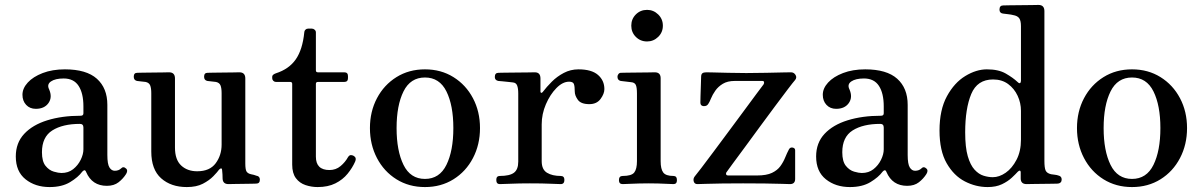

<svg xmlns="http://www.w3.org/2000/svg" viewBox="-20 -746 4865 778"><path d="M181 12Q123 12 83.5 -19.5Q44 -51 44 -112Q44 -167 78 -203.5Q112 -240 171.5 -258.5Q231 -277 307 -277Q318 -277 318 -287V-315Q318 -368 298.5 -398Q279 -428 238 -428Q204 -428 186.5 -416Q169 -404 179 -384Q193 -352 176.5 -328.5Q160 -305 125 -305Q101 -305 86 -321Q71 -337 71 -362Q71 -388 92.5 -411.5Q114 -435 153 -450Q192 -465 243 -465Q330 -465 372.5 -427Q415 -389 415 -321V-118Q415 -81 423.5 -67.5Q432 -54 445 -54Q453 -54 459.5 -56.5Q466 -59 470 -63Q480 -74 492 -62Q499 -55 491 -41Q479 -22 460.5 -7.5Q442 7 413 7Q353 7 329 -49Q326 -57 321.5 -56Q317 -55 313 -50Q297 -28 264 -8Q231 12 181 12ZM229 -45Q257 -45 276.5 -60.5Q296 -76 307 -98.5Q318 -121 318 -141V-229Q318 -244 304 -244Q234 -244 192 -217.5Q150 -191 150 -129Q150 -92 164.5 -74Q179 -56 198 -50.5Q217 -45 229 -45Z M737 12Q673 12 633 -23.5Q593 -59 593 -132V-368Q593 -389 588.5 -400Q584 -411 570 -414Q562 -415 552 -416Q542 -417 535 -418Q522 -421 522 -435Q522 -451 536 -451Q539 -451 557 -451.5Q575 -452 598 -452Q621 -452 640 -452.5Q659 -453 665 -453Q689 -453 689 -428V-148Q689 -99 714 -75.5Q739 -52 779 -52Q830 -52 854 -84.5Q878 -117 878 -160V-368Q878 -389 873.5 -400Q869 -411 855 -414Q847 -415 837.5 -416Q828 -417 820 -418Q807 -421 807 -435Q807 -451 821 -451Q824 -451 842 -451.5Q860 -452 883 -452Q906 -452 925 -452.5Q944 -453 950 -453Q974 -453 974 -428V-84Q974 -59 979 -51Q984 -43 997 -40Q1003 -39 1008.5 -37.5Q1014 -36 1019 -34Q1033 -32 1033 -18Q1033 -2 1018 -2Q1015 -2 999.5 -1.5Q984 -1 964.5 -1Q945 -1 928.5 -0.5Q912 0 906 0Q883 0 882 -22Q882 -39 880 -57Q880 -63 876.5 -63.5Q873 -64 868 -59Q861 -49 844.5 -32Q828 -15 802 -1.5Q776 12 737 12Z M1267 12Q1242 12 1218 4Q1194 -4 1179 -24Q1164 -44 1164 -79V-406Q1164 -414 1156 -414H1098Q1092 -414 1087.5 -418.5Q1083 -423 1083 -429V-434Q1083 -440 1087.5 -443.5Q1092 -447 1098 -449Q1151 -466 1178.5 -505.5Q1206 -545 1213 -615Q1213 -621 1217.5 -625.5Q1222 -630 1228 -630H1244Q1250 -630 1255 -625.5Q1260 -621 1260 -615V-461Q1260 -453 1268 -453H1375Q1390 -453 1390 -438V-429Q1390 -414 1375 -414H1268Q1260 -414 1260 -406V-111Q1260 -57 1315 -57Q1341 -57 1360 -73Q1379 -89 1390 -109Q1395 -117 1401 -117.5Q1407 -118 1414 -114Q1426 -106 1419 -91Q1408 -66 1388.5 -42Q1369 -18 1339 -3Q1309 12 1267 12Z M1702 12Q1637 12 1586.5 -19.5Q1536 -51 1507.5 -105.5Q1479 -160 1479 -227Q1479 -294 1507.5 -348Q1536 -402 1586.5 -433.5Q1637 -465 1702 -465Q1767 -465 1817.5 -433.5Q1868 -402 1896.5 -348Q1925 -294 1925 -227Q1925 -160 1896.5 -105.5Q1868 -51 1817.5 -19.5Q1767 12 1702 12ZM1702 -21Q1761 -21 1789 -78Q1817 -135 1817 -227Q1817 -319 1789 -375.5Q1761 -432 1702 -432Q1643 -432 1615 -375.5Q1587 -319 1587 -227Q1587 -135 1615 -78Q1643 -21 1702 -21Z M2005 0Q1991 0 1991 -17Q1991 -33 2005 -33Q2045 -33 2062.5 -46Q2080 -59 2080 -91V-367Q2080 -388 2075.5 -399.5Q2071 -411 2058 -412Q2053 -413 2040.5 -414Q2028 -415 2016 -416.5Q2004 -418 1999 -418Q1985 -421 1985 -434Q1985 -451 2000 -451Q2003 -451 2023.5 -451.5Q2044 -452 2070.5 -452Q2097 -452 2119 -452.5Q2141 -453 2147 -453Q2170 -453 2170 -428V-374Q2170 -371 2173 -370Q2176 -369 2179 -373Q2195 -394 2216 -415Q2237 -436 2264.5 -450.5Q2292 -465 2324 -465Q2377 -465 2403 -442.5Q2429 -420 2429 -385Q2429 -366 2413.5 -345Q2398 -324 2368 -324Q2334 -324 2321.5 -341.5Q2309 -359 2309 -375Q2309 -396 2305.5 -405.5Q2302 -415 2286 -415Q2260 -415 2234.5 -389Q2209 -363 2192 -323.5Q2175 -284 2175 -242V-93Q2175 -59 2196.5 -46Q2218 -33 2252 -33Q2267 -33 2267 -17Q2267 0 2252 0Q2242 0 2210.5 -1.5Q2179 -3 2127 -3Q2084 -3 2050 -1.5Q2016 0 2005 0Z M2503 0Q2488 0 2488 -16Q2488 -33 2503 -33Q2539 -33 2550 -47Q2561 -61 2561 -93V-367Q2561 -393 2556 -402.5Q2551 -412 2537 -413Q2530 -414 2516 -415.5Q2502 -417 2495 -418Q2482 -421 2482 -435Q2482 -441 2486 -446Q2490 -451 2496 -451Q2499 -451 2518.5 -451.5Q2538 -452 2562.5 -452Q2587 -452 2607 -452.5Q2627 -453 2633 -453Q2657 -453 2657 -429V-93Q2657 -61 2667.5 -47Q2678 -33 2709 -33Q2723 -33 2723 -16Q2723 0 2709 0Q2702 0 2684.5 -1Q2667 -2 2646.5 -2.5Q2626 -3 2609 -3Q2592 -3 2570 -2.5Q2548 -2 2529 -1Q2510 0 2503 0ZM2602 -578Q2575 -578 2556.5 -596.5Q2538 -615 2538 -642Q2538 -669 2556.5 -687.5Q2575 -706 2602 -706Q2628 -706 2647 -687.5Q2666 -669 2666 -642Q2666 -615 2647 -596.5Q2628 -578 2602 -578Z M2806 0Q2794 0 2791 -11Q2788 -22 2795 -31Q2801 -38 2822 -65.5Q2843 -93 2872 -132Q2901 -171 2933 -214Q2965 -257 2994.5 -297Q3024 -337 3045.5 -366Q3067 -395 3074 -404Q3077 -409 3076 -413.5Q3075 -418 3069 -418H2957Q2928 -418 2909 -406.5Q2890 -395 2878.5 -378.5Q2867 -362 2861 -347Q2855 -332 2850 -325Q2844 -315 2831 -316Q2818 -317 2818 -330Q2818 -335 2818.5 -356.5Q2819 -378 2820 -401.5Q2821 -425 2821 -434Q2821 -445 2826 -449Q2831 -453 2842 -453Q2845 -453 2869 -452.5Q2893 -452 2929.5 -451Q2966 -450 3004 -450Q3046 -450 3086 -451Q3126 -452 3153.5 -452.5Q3181 -453 3185 -453Q3197 -453 3203.5 -442.5Q3210 -432 3202 -422Q3194 -413 3172 -384Q3150 -355 3120.5 -315.5Q3091 -276 3059.5 -233Q3028 -190 2999 -150.5Q2970 -111 2949.5 -83.5Q2929 -56 2923 -47Q2921 -43 2922.5 -39Q2924 -35 2931 -35H3048Q3086 -35 3108 -45.5Q3130 -56 3142 -72.5Q3154 -89 3161.5 -107.5Q3169 -126 3177 -141Q3182 -150 3192 -148Q3202 -146 3202 -137V-21Q3202 0 3181 0Q3178 0 3149.5 -1Q3121 -2 3078.5 -2.5Q3036 -3 2991 -3Q2948 -3 2907.5 -2.5Q2867 -2 2839 -1Q2811 0 2806 0Z M3424 12Q3366 12 3326.5 -19.5Q3287 -51 3287 -112Q3287 -167 3321 -203.5Q3355 -240 3414.5 -258.5Q3474 -277 3550 -277Q3561 -277 3561 -287V-315Q3561 -368 3541.5 -398Q3522 -428 3481 -428Q3447 -428 3429.5 -416Q3412 -404 3422 -384Q3436 -352 3419.5 -328.5Q3403 -305 3368 -305Q3344 -305 3329 -321Q3314 -337 3314 -362Q3314 -388 3335.5 -411.5Q3357 -435 3396 -450Q3435 -465 3486 -465Q3573 -465 3615.5 -427Q3658 -389 3658 -321V-118Q3658 -81 3666.5 -67.5Q3675 -54 3688 -54Q3696 -54 3702.5 -56.5Q3709 -59 3713 -63Q3723 -74 3735 -62Q3742 -55 3734 -41Q3722 -22 3703.5 -7.5Q3685 7 3656 7Q3596 7 3572 -49Q3569 -57 3564.5 -56Q3560 -55 3556 -50Q3540 -28 3507 -8Q3474 12 3424 12ZM3472 -45Q3500 -45 3519.5 -60.5Q3539 -76 3550 -98.5Q3561 -121 3561 -141V-229Q3561 -244 3547 -244Q3477 -244 3435 -217.5Q3393 -191 3393 -129Q3393 -92 3407.5 -74Q3422 -56 3441 -50.5Q3460 -45 3472 -45Z M3982 12Q3934 12 3889.5 -11Q3845 -34 3816 -84.5Q3787 -135 3787 -217Q3787 -301 3817 -356Q3847 -411 3891.5 -438Q3936 -465 3979 -465Q4026 -465 4055.5 -448Q4085 -431 4103 -414Q4110 -407 4113.5 -409.5Q4117 -412 4117 -419V-640Q4117 -662 4110 -672Q4103 -682 4085 -685Q4078 -687 4064.5 -688.5Q4051 -690 4044 -691Q4030 -693 4030 -707Q4030 -724 4045 -724Q4048 -724 4068 -724.5Q4088 -725 4114 -725Q4140 -725 4161 -725.5Q4182 -726 4188 -726Q4212 -726 4212 -701V-94Q4212 -66 4217 -55Q4222 -44 4239 -40Q4245 -39 4254 -38Q4263 -37 4268 -35Q4282 -32 4282 -19Q4282 -4 4267 -2Q4264 -2 4246.5 -1.5Q4229 -1 4206.5 -1Q4184 -1 4165 -0.5Q4146 0 4140 0Q4116 0 4116 -23V-48Q4116 -54 4112.5 -54.5Q4109 -55 4104 -50Q4096 -41 4080 -26Q4064 -11 4040 0.5Q4016 12 3982 12ZM4003 -28Q4029 -28 4055 -46Q4081 -64 4099 -98.5Q4117 -133 4117 -180V-297Q4117 -329 4103.5 -358Q4090 -387 4065 -405.5Q4040 -424 4004 -424Q3940 -424 3915.5 -365Q3891 -306 3891 -210Q3891 -149 3901.5 -113Q3912 -77 3929 -58.5Q3946 -40 3965.5 -34Q3985 -28 4003 -28Z M4567 12Q4502 12 4451.5 -19.5Q4401 -51 4372.5 -105.5Q4344 -160 4344 -227Q4344 -294 4372.5 -348Q4401 -402 4451.5 -433.5Q4502 -465 4567 -465Q4632 -465 4682.5 -433.5Q4733 -402 4761.5 -348Q4790 -294 4790 -227Q4790 -160 4761.5 -105.5Q4733 -51 4682.5 -19.5Q4632 12 4567 12ZM4567 -21Q4626 -21 4654 -78Q4682 -135 4682 -227Q4682 -319 4654 -375.5Q4626 -432 4567 -432Q4508 -432 4480 -375.5Q4452 -319 4452 -227Q4452 -135 4480 -78Q4508 -21 4567 -21Z"/></svg>

Font: Zen Old Mincho SemiBold
Style: Regular
Weight: 600
Version: Version 1.500